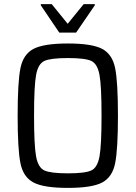

<svg xmlns="http://www.w3.org/2000/svg" viewBox="-20 -908 661 936"><path d="M66 0ZM66 -344Q66 -507 79.5 -575Q93 -643 143 -669.5Q193 -696 311 -696Q429 -696 478.5 -669.5Q528 -643 541.5 -575Q555 -507 555 -344Q555 -181 541.5 -113Q528 -45 478.5 -18.5Q429 8 311 8Q193 8 143 -18.5Q93 -45 79.5 -113Q66 -181 66 -344ZM475 -344Q475 -489 465 -543Q455 -597 425 -611Q395 -625 311 -625Q227 -625 196.5 -611Q166 -597 156 -543Q146 -489 146 -344Q146 -199 156 -145Q166 -91 196.5 -77Q227 -63 311 -63Q395 -63 425 -77Q455 -91 465 -145Q475 -199 475 -344ZM269 -749 179 -882V-888H232L310 -792L388 -888H442V-882L351 -749Z"/></svg>

Font: Assailand
Style: Regular
Weight: 400
Designer: Hector Gatti with collaboration of the Omnibus-Type team
Foundry: Omnibus-Type
Version: Version 0.072;October 19, 2019;FontCreator 12.0.0.2547 64-bi